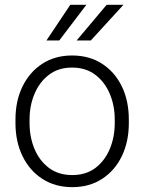

<svg xmlns="http://www.w3.org/2000/svg" viewBox="-20 -769 601 799"><path d="M44.4 -256.3V-272Q44.4 -349.1 73.7 -409.2Q103 -469.2 156 -503.7Q209 -538.1 279.8 -538.1Q351.6 -538.1 404.8 -503.7Q458 -469.2 487.1 -409.2Q516.1 -349.1 516.1 -272V-256.3Q516.1 -179.7 487.1 -119.4Q458 -59.1 405 -24.7Q352.1 9.8 280.8 9.8Q209.5 9.8 156.2 -24.7Q103 -59.1 73.7 -119.4Q44.4 -179.7 44.4 -256.3ZM103 -272V-256.3Q103 -198.7 123.5 -149.4Q144 -100.1 183.6 -70.3Q223.1 -40.5 280.8 -40.5Q337.9 -40.5 377.2 -70.3Q416.5 -100.1 437 -149.4Q457.5 -198.7 457.5 -256.3V-272Q457.5 -329.1 437 -378.2Q416.5 -427.2 377 -457.5Q337.4 -487.8 279.8 -487.8Q222.7 -487.8 183.3 -457.5Q144 -427.2 123.5 -378.2Q103 -329.1 103 -272ZM298.8 -600.6 423.8 -749H493.7L357.9 -600.6ZM173.3 -600.6 272.5 -749H339.4L226.6 -600.6Z"/></svg>

Font: Vazirmatn UI ExtraLight
Style: Regular
Weight: 200
Designer: Saber Rastikerdar
Foundry: Saber Rastikerdar
Version: Version 33.003